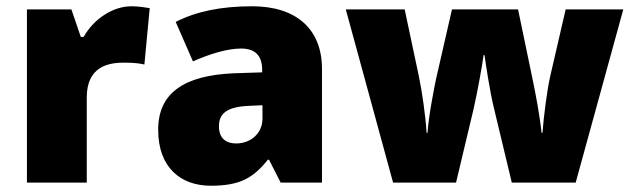

<svg xmlns="http://www.w3.org/2000/svg" viewBox="-20 -583 2022 613"><path d="M400 -563C337 -563 277 -519 247 -465H238L208 -553H66V0H257V-272C257 -372 328 -383 376 -383C411 -383 428 -380 441 -377L458 -557C447 -559 421 -563 400 -563Z M785 -563C685 -563 605 -546 541 -513L596 -387C650 -411 706 -428 750 -428C791 -428 817 -409 817 -360V-352L725 -349C569 -342 485 -287 485 -169C485 -48 557 10 653 10C745 10 788 -14 835 -73H839L876 0H1008V-363C1008 -491 925 -563 785 -563ZM774 -245 818 -247V-204C818 -157 780 -125 734 -125C701 -125 679 -142 679 -180C679 -220 704 -242 774 -245Z M1556 -242 1614 0H1818L1970 -553H1786L1737 -341C1727 -298 1716 -213 1712 -159H1709C1704 -211 1689 -289 1681 -327L1634 -553H1423L1372 -330C1368 -311 1348 -212 1345 -159H1342C1339 -212 1327 -294 1317 -341L1272 -553H1084L1235 0H1436L1492 -235C1505 -292 1520 -377 1524 -407H1527C1531 -377 1544 -292 1556 -242Z"/></svg>

Font: Noto Sans Malayalam Black
Style: Regular
Weight: 900
Designer: Jelle Bosma - Monotype Design Team
Foundry: Monotype Imaging Inc.
Version: Version 2.104